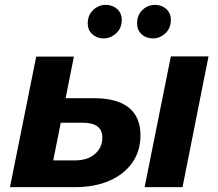

<svg xmlns="http://www.w3.org/2000/svg" viewBox="-20 -770 899 790"><path d="M575 0 683 -538H838L731 0ZM367 -366Q461 -366 509.5 -327.5Q558 -289 558 -213Q558 -149 524.5 -101Q491 -53 430.5 -26.5Q370 0 288 0H21L129 -537H284L250 -366ZM288 -110Q323 -110 347.5 -121.5Q372 -133 386.5 -154Q401 -175 401 -204Q401 -265 321 -265H230L199 -110ZM609 -612Q581 -612 562.5 -629Q544 -646 544 -674Q544 -708 566 -729Q588 -750 618 -750Q645 -750 664 -733Q683 -716 683 -688Q683 -654 660.5 -633Q638 -612 609 -612ZM406 -612Q379 -612 360 -629Q341 -646 341 -674Q341 -708 363.5 -729Q386 -750 415 -750Q443 -750 462 -733Q481 -716 481 -688Q481 -654 458 -633Q435 -612 406 -612Z"/></svg>

Font: MOST Montserrat
Style: Bold Italic
Weight: 700
Italic angle: -11.3°
Designer: Julieta Ulanovsky
Foundry: Julieta Ulanovsky
Version: Version 8.000;March 11, 2024;FontCreator 15.0.0.2926 64-bit